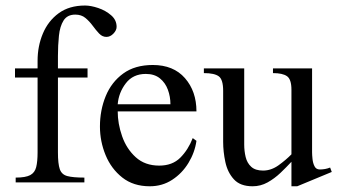

<svg xmlns="http://www.w3.org/2000/svg" viewBox="-20 -647 1197 681"><path d="M393.6 -551.8Q393.6 -539.6 382.3 -527.8Q371.1 -516.1 357.4 -516.1Q342.8 -516.1 331.5 -528.1Q320.3 -540 308.8 -555.7Q297.4 -571.3 283 -583.3Q268.6 -595.2 247.1 -595.2Q218.8 -595.2 205.6 -574.5Q192.4 -553.7 189 -520Q185.5 -486.3 185.5 -447.8V-404.3H290.5V-372.1H185.5V-106.4Q185.5 -65.9 192.1 -46.9Q198.7 -27.8 218.8 -22.5Q238.8 -17.1 279.3 -17.1V0H35.6V-17.1Q70.8 -17.1 87.2 -25.9Q103.5 -34.7 108.4 -54.4Q113.3 -74.2 113.3 -106.4V-372.1H33.2V-404.3H113.3V-431.6Q113.3 -483.4 132.1 -528.1Q150.9 -572.8 188.2 -600.1Q225.6 -627.4 281.7 -627.4Q301.8 -627.4 328.1 -618.7Q354.5 -609.9 374 -593Q393.6 -576.2 393.6 -551.8Z M663.6 -157.2 676.8 -147.5Q670.9 -106 648.4 -69.1Q626 -32.2 590.8 -9.3Q555.7 13.7 511.2 13.7Q453.1 13.7 413.8 -17.3Q374.5 -48.3 354.5 -96.9Q334.5 -145.5 334.5 -198.2Q334.5 -256.3 355 -306.2Q375.5 -356 417 -386.2Q458.5 -416.5 522 -416.5Q595.2 -416.5 636 -369.9Q676.8 -323.2 676.8 -252H397.5Q397.5 -208.5 413.1 -163.8Q428.7 -119.1 461.4 -89.4Q494.1 -59.6 544.9 -59.6Q591.3 -59.6 619.4 -87.6Q647.5 -115.7 663.6 -157.2ZM397.5 -277.3H584.5Q584.5 -304.2 575.4 -328.9Q566.4 -353.5 547.1 -369.1Q527.8 -384.8 497.1 -384.8Q451.7 -384.8 426.3 -351.6Q400.9 -318.4 397.5 -277.3Z M1156.7 -37.1 1034.2 13.7H1013.7V-73.2Q996.1 -54.2 974.9 -33.9Q953.6 -13.7 929 0Q904.3 13.7 876 13.7Q832 13.7 809.6 -11Q787.1 -35.6 779.3 -72.3Q771.5 -108.9 771.5 -144V-325.2Q771.5 -364.7 756.1 -376.2Q740.7 -387.7 703.1 -387.7V-404.3H846.2V-134.3Q846.2 -111.3 851.3 -90.1Q856.4 -68.8 871.1 -55.4Q885.7 -42 913.1 -42Q941.9 -42 968.3 -61Q994.6 -80.1 1013.7 -99.6V-328.6Q1013.7 -365.7 998 -376.7Q982.4 -387.7 948.2 -387.7V-404.3H1086.9V-106.4Q1086.9 -97.7 1088.4 -83.3Q1089.8 -68.8 1095.5 -57.4Q1101.1 -45.9 1114.3 -45.9Q1133.8 -45.9 1150.9 -52.7Z"/></svg>

Font: Scheherazade New Rohingya
Style: Regular
Weight: 400
Designer: SIL International
Foundry: SIL International
Version: Version 3.000 ; LngRng